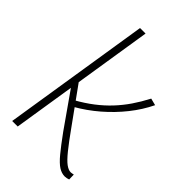

<svg xmlns="http://www.w3.org/2000/svg" viewBox="-227 -820 910 910"><g transform="rotate(45 228.5 -365.0)"><path d="M31 0 148 -740H185L68 0ZM393 10Q372 10 351.5 -3Q331 -16 304.5 -48Q278 -80 238 -135L104 -326L116 -364L250 -178Q292 -119 319.5 -85Q347 -51 365.5 -37.5Q384 -24 399 -24Q403 -24 407.5 -25Q412 -26 417 -27L418 5Q413 7 406 8.5Q399 10 393 10ZM188 -252 167 -276Q215 -303 252 -331.5Q289 -360 319 -392Q349 -424 374 -460.5Q399 -497 422 -541L457 -532Q430 -476 389 -424.5Q348 -373 297 -329Q246 -285 188 -252Z"/></g></svg>

Font: Georama ExtraCondensed Thin ExtraLight
Style: Italic
Weight: 250
Italic angle: -9°
Version: Version 1.001